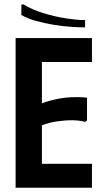

<svg xmlns="http://www.w3.org/2000/svg" viewBox="-20 -878 478 898"><path d="M410 -700V-588H176V-395Q208 -407 244.5 -414.5Q281 -422 318 -423.5Q355 -425 387 -421V-314L378 -308Q354 -315 320 -315.5Q286 -316 248 -310.5Q210 -305 176 -292V-112H410V0H53V-700ZM89 -858Q129 -833 183 -816.5Q237 -800 289.5 -792Q342 -784 378 -784V-750Q351 -750 312.5 -752.5Q274 -755 231.5 -762Q189 -769 149 -780Q109 -791 80 -808V-856Z"/></svg>

Font: Phudu Medium
Style: Regular
Weight: 500
Version: Version 1.005;gftools[0.9.23]